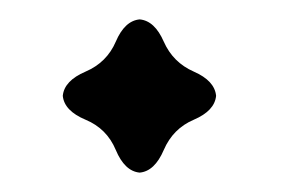

<svg xmlns="http://www.w3.org/2000/svg" viewBox="-20 -652 297 200"><path d="M125.5 -472.2Q109.9 -473.6 100.6 -495.8Q91.3 -518.1 69.1 -527.3Q46.9 -536.6 45.4 -552.2Q46.9 -567.9 69.1 -577.4Q91.3 -586.9 100.6 -608.6Q109.9 -630.4 125.5 -631.8Q141.1 -630.4 150.6 -608.6Q160.2 -586.9 181.9 -577.4Q203.6 -567.9 205.1 -552.2Q203.6 -536.6 181.9 -527.3Q160.2 -518.1 150.6 -495.8Q141.1 -473.6 125.5 -472.2Z"/></svg>

Font: Kelvinch
Style: Bold
Weight: 700
Designer: Paul James Miller
Foundry: High-Logic / Made with FontCreator
Version: Version 3.501;March 28, 2021;FontCreator 13.0.0.2683 64-bit